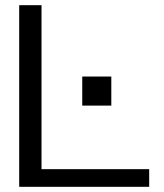

<svg xmlns="http://www.w3.org/2000/svg" viewBox="-20 -720 632 740"><path d="M54 0V-700H140V-68H555V0ZM297 -313V-425H409V-313Z"/></svg>

Font: Panamera Medium
Style: Regular
Weight: 500
Designer: Bastien Sozeau
Foundry: NBR — Bastien Sozeau
Version: Version 3.002; ttfautohint (v1.8.4.7-5d5b);gftools[0.9.33]